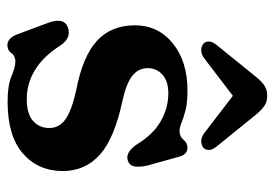

<svg xmlns="http://www.w3.org/2000/svg" viewBox="-134 -612 758 531"><g transform="rotate(90 245.5 -347.0)"><path d="M239 -433Q205 -433 187 -416.8Q169 -400.5 169 -376Q169 -351 188.8 -334.5Q208.5 -318 255.5 -307Q363 -284.5 408.2 -243.8Q453.5 -203 453.5 -141.5Q453.5 -73 405 -30.8Q356.5 11.5 261.5 11.5Q216.5 11.5 191.5 0.8Q166.5 -10 150.5 -10Q135 -10 127.5 1Q120 12 105.5 12Q85.5 12 75 -16.5L43.5 -101Q27.5 -145 57 -155.5Q84.5 -165 105 -136.5Q135.5 -88 173.2 -64.8Q211 -41.5 254.5 -41.5Q295 -41.5 314.8 -58.8Q334.5 -76 334.5 -104Q334.5 -131 310.8 -148.2Q287 -165.5 231 -178Q136.5 -196 93.5 -235.5Q50.5 -275 50.5 -340.5Q50.5 -405 100.5 -445.5Q150.5 -486 231 -486Q264.5 -486 285.8 -480.5Q307 -475 320.2 -469.5Q333.5 -464 342.5 -464Q358 -464 367 -475Q376 -486 389.5 -486Q409 -486 415 -459L438.5 -374.5Q443 -354.5 440.8 -340Q438.5 -325.5 424.5 -321Q401.5 -313.5 379.5 -346.5Q352.5 -391 315.8 -412Q279 -433 239 -433ZM389 -530Q381.5 -524 370.8 -524Q360 -524 348.5 -532.5L245.5 -611.5L142 -532.5Q130.5 -524 119.8 -524Q109 -524 101.5 -530Q95.5 -535 95.2 -544.5Q95 -554 104 -565.5L193 -675.5Q205 -690.5 216.8 -698.5Q228.5 -706.5 245.5 -706.5Q262 -706.5 273.5 -698.5Q285 -690.5 297.5 -675.5L386.5 -565.5Q395.5 -554 395.2 -544.5Q395 -535 389 -530Z"/></g></svg>

Font: Fraunces 9pt S050 SemiBold
Style: Regular
Weight: 600
Version: Version 1.000; ttfautohint (v1.8.3)